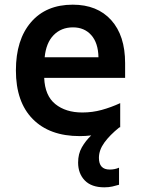

<svg xmlns="http://www.w3.org/2000/svg" viewBox="-20 -572 603 821"><path d="M321 10Q192 10 120 -63Q48 -136 48 -271Q48 -402 112.5 -477Q177 -552 291 -552Q396 -552 455.5 -486Q515 -420 515 -302V-239H169Q172 -163 216.5 -127Q261 -91 332 -91Q375 -91 415 -102Q455 -113 494 -131V-28Q492 -27 490 -27Q449 6 426 38Q403 70 403 103Q403 153 449 153Q471 153 489 145V218Q476 222 460.5 225.5Q445 229 426 229Q371 229 342.5 199.5Q314 170 314 123Q314 86 330 58Q346 30 370 7Q346 10 321 10ZM401 -327Q400 -388 370.5 -421.5Q341 -455 292 -455Q242 -455 209.5 -422Q177 -389 171 -327Z"/></svg>

Font: Noto Sans Mono SemiCondensed SemiBold
Style: Regular
Weight: 600
Width: 4
Designer: Monotype Design Team
Foundry: Monotype Imaging Inc.
Version: Version 2.014; ttfautohint (v1.8.4.7-5d5b)